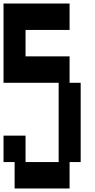

<svg xmlns="http://www.w3.org/2000/svg" viewBox="-20 -1050 540 1090"><path d="M63 20V-130H0V-280H125V-130H313V-580H0V-1030H375V-880H125V-730H375V-580H438V-130H375V20Z"/></svg>

Font: 2P VHS
Style: Regular
Weight: 400
Designer: CodeMan38
Foundry: CodeMan38
Version: Version 3.000